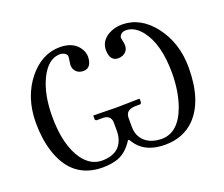

<svg xmlns="http://www.w3.org/2000/svg" viewBox="-111 -827 1177 1007"><g transform="rotate(-20 477.0 -323.0)"><path d="M438 -188Q438 -225.1 403.3 -231Q394.5 -232.4 383.8 -231.9H356.9Q350.1 -233.9 349.1 -240.2V-258.8L351.1 -261.2Q352.1 -261.2 477.1 -258.8L606 -261.2L607.9 -258.8V-240.2Q606 -233.4 600.1 -231.9H574.2Q520 -230.5 519 -188V-136.2Q519 -76.2 565.4 -44.4Q597.7 -23.4 645 -22.9Q739.7 -22.9 785.2 -147.9Q813.5 -227.1 814 -329.1Q814 -491.7 748.5 -574.7Q710 -622.1 663.1 -623Q637.7 -623 627.4 -604Q625.5 -599.1 625 -596.2Q625 -589.4 627.9 -578.6Q631.8 -562.5 631.8 -549.8Q631.8 -517.6 601.6 -503.4Q588.9 -498 575.2 -498Q529.8 -499.5 528.8 -560.1Q528.8 -611.3 578.6 -639.6Q610.8 -657.7 652.8 -658.2Q755.9 -658.2 830.1 -563Q905.8 -464.4 905.8 -327.1Q905.8 -142.1 817.9 -52.2Q753.9 11.7 652.8 12.2Q551.8 12.2 502.9 -47.4Q492.7 -60.1 481.9 -77.1H476.1Q439.9 -20 391.6 -1.5Q355.5 11.7 305.2 12.2Q132.8 12.2 76.2 -165Q53.2 -237.3 53.2 -327.1Q53.2 -470.2 132.8 -568.4Q206.1 -657.2 305.2 -658.2Q383.8 -658.2 416 -605Q428.7 -583.5 429.2 -560.1Q427.2 -499.5 382.8 -498Q342.8 -498 330.1 -532.2Q327.1 -541.5 327.1 -549.8Q327.1 -554.2 332 -586.9Q332.5 -591.8 333 -596.2Q333 -612.3 310.1 -620.6Q302.2 -623 294.9 -623Q228 -623 185.1 -534.7Q145 -451.7 145 -329.1Q145 -168.9 206.1 -83Q249.5 -23.4 313 -22.9Q407.2 -22.9 431.6 -98.1Q437.5 -117.2 438 -136.2Z"/></g></svg>

Font: Linux Biolinum Capitals O
Style: Small Caps
Weight: 400
Designer: Philipp H. Poll
Foundry: Philipp H. Poll
Version: Version 1.0.4